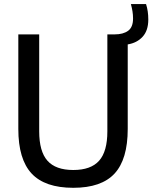

<svg xmlns="http://www.w3.org/2000/svg" viewBox="-20 -908 744 938"><path d="M338 9.5Q199.5 9.5 134.5 -60.2Q69.5 -130 69.5 -278V-740H171.5V-266.5Q171.5 -168 211.8 -122.8Q252 -77.5 338 -77.5Q424 -77.5 464.2 -122.8Q504.5 -168 504.5 -266.5V-740H540.5Q581.5 -740 605.8 -757.5Q630 -775 630 -817.5Q630 -836 627.2 -852.8Q624.5 -869.5 619.5 -888H693.5Q704.5 -854 704.5 -812.5Q704.5 -759 677 -728.8Q649.5 -698.5 604 -691V-278Q604 -130 539.8 -60.2Q475.5 9.5 338 9.5Z"/></svg>

Font: Encode Sans SemiCondensed SemiCondensed Medium
Style: Regular
Weight: 500
Width: 4
Designer: Multiple Designers
Foundry: Impallari Type
Version: Version 3.000; ttfautohint (v1.8.3) -l 8 -r 50 -G 200 -x 14 